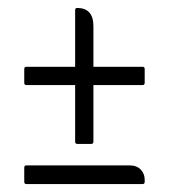

<svg xmlns="http://www.w3.org/2000/svg" viewBox="-20 -463 424 483"><path d="M169 -249H46Q41 -249 41 -255V-289Q41 -295 46 -295H169V-437Q169 -443 174 -443Q215 -443 215 -397V-295H339Q344 -295 344 -289V-255Q344 -249 339 -249H215V-107Q215 -101 210 -101H174Q169 -101 169 -107ZM46 0Q41 0 41 -6V-41Q41 -47 46 -47H305Q324 -47 334 -36.5Q344 -26 344 -11V-6Q344 0 339 0Z"/></svg>

Font: Zain Light
Style: Italic
Weight: 300
Italic angle: -10°
Designer: Zain,Boutros
Foundry: Mobile Telecommunications Company (Zain), 2024
Version: Version 1.51; ttfautohint (v1.8.4)